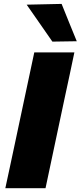

<svg xmlns="http://www.w3.org/2000/svg" viewBox="-20 -988 423 1008"><path d="M8 0Q20.5 -56.5 31.5 -109.2Q42.5 -162 57.5 -231L109 -473.5Q124 -544.5 135.8 -599.2Q147.5 -654 160 -713H370.5Q358.5 -654.5 346.5 -599Q334.5 -543.5 319.5 -473.5L268 -231Q253.5 -162 242.2 -109.2Q231 -56.5 219 0ZM255 -769.5Q222.5 -816.5 188.8 -864.8Q155 -913 120 -963.5L303.5 -967.5Q323.5 -918 343.2 -869Q363 -820 383 -771.5Z"/></svg>

Font: Commissioner ExtraBold
Style: Italic
Weight: 800
Italic angle: -12°
Designer: Kostas Bartsokas
Foundry: Kostas Bartsokas
Version: Version 1.000; ttfautohint (v1.8.3)